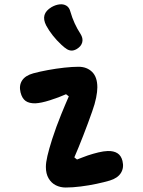

<svg xmlns="http://www.w3.org/2000/svg" viewBox="-20 -854 660 886"><path d="M191.7 -83.7Q191.7 -103.8 198.8 -134.5Q205.9 -165.2 220.8 -212.2Q230 -240.9 240.5 -269.5Q250.9 -298.1 262.6 -326.6Q271.2 -347.8 280 -368.6Q288.9 -389.4 297.5 -409.3L284.7 -419.2Q251.8 -404.4 210.7 -391.4Q169.5 -378.3 142.9 -377.2Q114.7 -376.6 98.2 -388.2Q81.8 -399.8 74.8 -427.5Q67 -459.4 81.8 -482.4Q96.6 -505.4 133.8 -515.7Q162.8 -523.6 200.8 -530.6Q238.8 -537.6 276.6 -541.8Q314.3 -545.9 342.4 -545.9Q380.7 -545.9 405 -522.2Q429.2 -498.4 429.2 -450.7Q429.2 -431.4 423.6 -403Q418 -374.7 405.3 -339.4Q396.3 -313.7 385.8 -285.3Q375.2 -256.9 364.3 -228.8Q341.8 -170.8 323 -127.8L335.4 -117.9Q346.3 -122.3 358.8 -126.9Q371.2 -131.5 384.8 -136.6Q409.8 -144.9 433.9 -150.7Q458.1 -156.5 477 -157.1Q504.3 -158 521.8 -147Q539.2 -136 545.2 -111.3Q552.9 -80 538 -56Q523.1 -32 487 -21Q460.5 -13.1 425.4 -5.7Q390.3 1.8 352.8 6.5Q315.3 11.3 283.1 11.3Q258.5 11.3 237.7 1Q216.9 -9.4 204.3 -30.9Q191.7 -52.3 191.7 -83.7ZM264 -646.8Q240.9 -668.2 223.3 -690.7Q205.7 -713.1 193.4 -735.8Q179.2 -763.2 185.3 -784.3Q191.4 -805.4 217.9 -821.2Q236.2 -831.6 254.5 -833.8Q272.8 -836 286.5 -827.7Q300.1 -819.4 304.8 -800.1Q320.8 -744.5 351.1 -698.2Q364.3 -677.5 359.5 -658.8Q354.8 -640 333.8 -627.6Q320.8 -620.1 309.5 -620.6Q298.2 -621.2 288 -627.6Q277.7 -634 264 -646.8Z"/></svg>

Font: Monaspace Radon Var
Style: Regular
Weight: 400
Designer: Riley Cran and the Lettermatic Team
Version: Version 1.000 (Monaspace Radon Var)